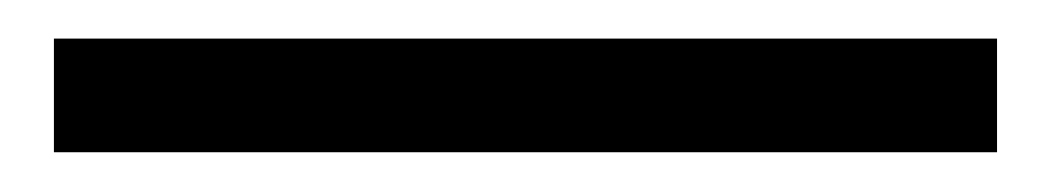

<svg xmlns="http://www.w3.org/2000/svg" viewBox="-20 68 542 99"><path d="M7.8 87.9H494.1V146.5H7.8Z"/></svg>

Font: Reddit Sans Fudge
Style: Regular
Weight: 400
Designer: Stephen Hutchings
Foundry: Reddit
Version: Version 1.011